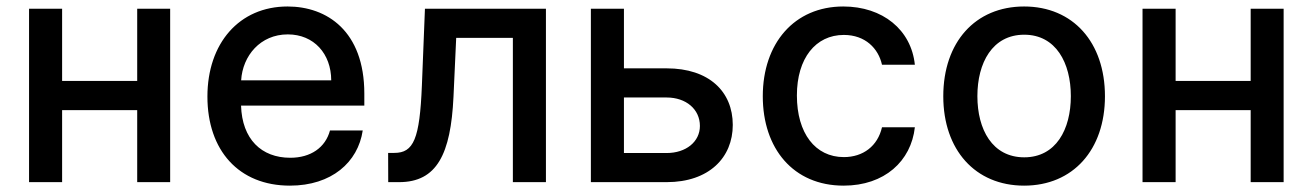

<svg xmlns="http://www.w3.org/2000/svg" viewBox="-20 -573 4128 604"><path d="M175.4 -545.5H71.4V0H175.4V-226.6H411.6V0H515.3V-545.5H411.6V-318.5H175.4Z M892 11C1023.1 11 1106.2 -62.5 1121.1 -162.6H1018.1C1003.6 -108.7 957.4 -76.7 893.1 -76.7C802.2 -76.7 741.5 -135.3 738.3 -240.8H1126.1V-278.4C1126.1 -475.5 1008.2 -552.6 884.6 -552.6C732.6 -552.6 632.5 -436.8 632.5 -269.2C632.5 -99.8 731.2 11 892 11ZM738.6 -320.3C743.3 -397.7 799 -464.8 885.3 -464.8C967.7 -464.8 1021.7 -403.8 1022 -320.3Z M1201.3 0H1235.4C1354.4 0 1398.1 -88.1 1406.6 -268.5L1415.1 -453.8H1593.4V0H1697.4V-545.5H1316.8L1307.2 -304C1300.4 -135.7 1281.2 -92 1220.5 -92H1201Z M1838.8 0H2077.1C2210.6 0 2285.2 -77.4 2285.2 -180C2285.2 -284.8 2210.6 -358 2077.1 -358H1942.8V-545.5H1838.8ZM1942.8 -91.6V-266.3H2077.1C2138.1 -266.3 2181.8 -229.4 2181.8 -176.8C2181.8 -127.1 2138.1 -91.6 2077.1 -91.6Z M2633.9 11C2762.8 11 2846.2 -66.4 2858 -172.6H2754.6C2741.1 -113.6 2695.3 -78.8 2634.6 -78.8C2544.7 -78.8 2486.9 -153.8 2486.9 -272.7C2486.9 -389.6 2545.8 -463.1 2634.6 -463.1C2702.1 -463.1 2743.3 -420.5 2754.6 -369.3H2858C2846.6 -479.4 2756.7 -552.6 2632.8 -552.6C2479 -552.6 2379.6 -436.8 2379.6 -270.2C2379.6 -105.8 2475.5 11 2633.9 11Z M3201.7 11C3355.5 11 3456 -101.6 3456 -270.2C3456 -440 3355.5 -552.6 3201.7 -552.6C3047.9 -552.6 2947.4 -440 2947.4 -270.2C2947.4 -101.6 3047.9 11 3201.7 11ZM3054.7 -270.6C3054.7 -375 3101.6 -463.8 3202.1 -463.8C3301.8 -463.8 3348.7 -375 3348.7 -270.6C3348.7 -165.8 3301.8 -78.1 3202.1 -78.1C3101.6 -78.1 3054.7 -165.8 3054.7 -270.6Z M3678.3 -545.5H3574.2V0H3678.3V-226.6H3914.4V0H4018.1V-545.5H3914.4V-318.5H3678.3Z"/></svg>

Font: Margiela Sans Medium
Style: Regular
Weight: 500
Designer: Stefan Endress, Andreas Faust
Version: Version 1.100;FEAKit 1.0